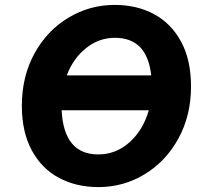

<svg xmlns="http://www.w3.org/2000/svg" viewBox="-20 -749 830 782"><path d="M69 -318Q69 -437 120 -530.5Q171 -624 258 -676.5Q345 -729 447 -729Q538 -729 608 -691Q678 -653 718 -578.5Q758 -504 758 -397Q758 -279 707 -185.5Q656 -92 569.5 -39.5Q483 13 381 13Q290 13 219.5 -25Q149 -63 109 -137.5Q69 -212 69 -318ZM586 -300H231Q240 -120 380 -120Q452 -120 507.5 -169.5Q563 -219 586 -300ZM596 -442Q587 -520 550 -557.5Q513 -595 448 -595Q383 -595 330.5 -553Q278 -511 252 -442Z"/></svg>

Font: Nebula Sans Bold
Style: Regular
Weight: 700
Italic angle: -9°
Designer: Paul D. Hunt for Adobe (as Source Sans)
Foundry: Nebula Entertainment & Broadcasting LLC
Version: Version 1.010